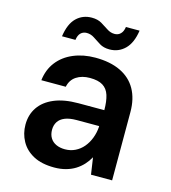

<svg xmlns="http://www.w3.org/2000/svg" viewBox="-108 -796 797 896"><g transform="rotate(15 290.5 -348.5)"><path d="M236 12Q175 12 135 -9.5Q95 -31 75 -67.5Q55 -104 55 -147Q55 -195 79.5 -231Q104 -267 151.5 -287Q199 -307 268 -307H393Q393 -350 384 -378.5Q375 -407 352.5 -421Q330 -435 290 -435Q251 -435 224.5 -417.5Q198 -400 191 -366H73Q79 -418 108 -455.5Q137 -493 184.5 -513Q232 -533 290 -533Q362 -533 412 -509Q462 -485 487.5 -439.5Q513 -394 513 -330V0H411L399 -81Q388 -61 372.5 -44Q357 -27 337 -14.5Q317 -2 291.5 5Q266 12 236 12ZM262 -83Q289 -83 311.5 -94Q334 -105 350.5 -124.5Q367 -144 377 -170Q387 -196 389 -224V-229H281Q246 -229 224 -220Q202 -211 191.5 -194.5Q181 -178 181 -156Q181 -133 191 -116.5Q201 -100 219.5 -91.5Q238 -83 262 -83ZM342 -587Q314 -587 294.5 -599Q275 -611 258 -622.5Q241 -634 221 -634Q204 -634 192.5 -623Q181 -612 178 -589H113Q122 -651 152 -680Q182 -709 226 -709Q254 -709 273.5 -697.5Q293 -686 310 -674.5Q327 -663 347 -663Q364 -663 375.5 -674.5Q387 -686 390 -708H456Q447 -647 416.5 -617Q386 -587 342 -587Z"/></g></svg>

Font: DM Sans 10pt SemiBold
Style: Regular
Weight: 600
Version: Version 4.004;gftools[0.9.30]